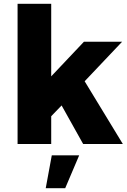

<svg xmlns="http://www.w3.org/2000/svg" viewBox="-20 -762 673 1016"><path d="M630 0H420L306 -204L251 -147V0H73V-742H251V-358L424 -541H626L428 -332ZM325 234H222L254 60H399Z"/></svg>

Font: Argentum Novus
Style: Bold
Weight: 700
Designer: Julieta Ulanovsky (font) & Cristiano Sobral (main changes)
Foundry: Julieta Ulanovsky (font) & Cristiano Sobral (main changes)
Version: Version 3.00;November 27, 2020;FontCreator 13.0.0.2655 64-bi